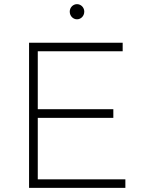

<svg xmlns="http://www.w3.org/2000/svg" viewBox="-20 -905 687 925"><path d="M351 -885C332 -885 316 -869 316 -849C316 -828 332 -812 351 -812C370 -812 386 -828 386 -849C386 -869 370 -885 351 -885ZM120 -699V0H584V-41H162V-337H526V-379H162V-658H571V-699Z"/></svg>

Font: Montserrat ExtraLight
Style: Regular
Weight: 250
Designer: Julieta Ulanovsky
Foundry: Julieta Ulanovsky
Version: Version 4.000